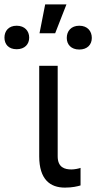

<svg xmlns="http://www.w3.org/2000/svg" viewBox="-104 -844 436 871"><path d="M73.9 -545.5V-134.9C73.9 -29.8 123.6 7.1 190.3 7.1C224.4 7.1 247.2 1.4 261.4 -2.8V-82.4C254.3 -79.5 234.4 -75.3 220.2 -75.3C190.3 -75.3 157.7 -83.8 157.7 -134.9V-545.5ZM-83.8 -673.3C-83.8 -643.5 -65.3 -620.7 -28.4 -620.7C8.5 -620.7 28.4 -643.5 28.4 -673.3C28.4 -703.1 8.5 -727.3 -28.4 -727.3C-65.3 -727.3 -83.8 -703.1 -83.8 -673.3ZM75.3 -693.2H146.3L197.4 -823.9H100.9ZM198.9 -671.9C198.9 -642 218.8 -619.3 255.7 -619.3C292.6 -619.3 312.5 -642 312.5 -671.9C312.5 -703.1 292.6 -727.3 255.7 -727.3C218.8 -727.3 198.9 -703.1 198.9 -671.9Z"/></svg>

Font: Magic Ui Pro
Style: Regular
Weight: 400
Designer: Stefan Endress, Andreas Faust
Version: Version 1.000;FEAKit 1.0